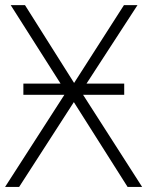

<svg xmlns="http://www.w3.org/2000/svg" viewBox="-20 -734 578 754"><path d="M71.8 -405.8H217.8L22 -713.9H78.1L271 -408.2L466.8 -713.9H520L319.8 -405.8H467.8V-361.8H306.2L538.1 0H481L270 -333L55.2 0H0L232.9 -361.8H71.8Z"/></svg>

Font: OpenSans-Light
Style: Regular
Weight: 300
Foundry: Ascender Corporation
Version: Version 1.10